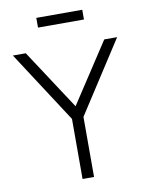

<svg xmlns="http://www.w3.org/2000/svg" viewBox="-99 -999 822 1070"><g transform="rotate(-10 312.0 -464.5)"><path d="M280 0H345V-340L607 -745H534L312 -406L90 -745H17L280 -340ZM182 -874H442V-929H182Z"/></g></svg>

Font: Mluvka Light
Style: Regular
Weight: 300
Designer: Modified by Jiří Krblich, Original typeface by Gumpita Rahayu
Foundry: Gumpita Rahayu & Jiří Krblich
Version: Version 2.000;Glyphs 3.1.1 (3134)